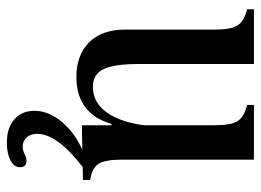

<svg xmlns="http://www.w3.org/2000/svg" viewBox="-120 -420 758 558"><g transform="rotate(90 259.0 -141.0)"><path d="M66 -126V-386Q66 -434 53.5 -453Q41 -472 7 -480V-500H80H166V-167Q166 -93 181 -62.5Q196 -32 233 -32Q278 -32 307 -72.5Q336 -113 345 -188H366V-86H340Q326 -36 291.5 -10Q257 16 204 16Q140 16 103 -21Q66 -58 66 -126ZM285 -480V-500H358H444V-115Q444 -67 456.5 -48Q469 -29 503 -24V-3L344 0V-386Q344 -434 331.5 -453Q319 -472 285 -480ZM302 138Q302 90 346 45.5Q390 1 465 -18V-2Q369 72 369 130Q369 150 380.5 161.5Q392 173 408 172Q420 171 429 166Q439 161 448 161Q466 161 466 181Q466 197 446 207.5Q426 218 395 218Q351 218 326.5 196Q302 174 302 138Z"/></g></svg>

Font: RL Madena Variable
Style: Regular
Weight: 400
Designer: I Kadek Wantara Putra
Foundry: Roughlines ID
Version: Version 1.000;Glyphs 3.1.2 (3151)